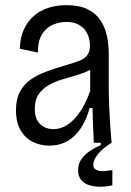

<svg xmlns="http://www.w3.org/2000/svg" viewBox="-20 -554 510 745"><path d="M171 11Q137 11 108 -3Q79 -17 60.5 -47.5Q42 -78 42 -127Q42 -169 57 -197.5Q72 -226 98 -244.5Q124 -263 157.5 -275.5Q191 -288 229 -299Q263 -309 285 -317Q307 -325 318 -339Q329 -353 329 -377Q329 -402 319 -423Q309 -444 288.5 -456.5Q268 -469 237 -469Q214 -469 188.5 -459.5Q163 -450 145 -424Q127 -398 127 -350L57 -365Q58 -408 72.5 -439.5Q87 -471 111 -492Q135 -513 167.5 -523.5Q200 -534 238 -534Q287 -534 319 -518.5Q351 -503 369 -476.5Q387 -450 394.5 -416Q402 -382 402 -345V-211Q402 -182 403.5 -144.5Q405 -107 407.5 -69Q410 -31 413 0H344Q342 -34 341 -68Q340 -102 339 -135H328Q316 -91 294.5 -58Q273 -25 242.5 -7Q212 11 171 11ZM188 -53Q208 -53 227.5 -62Q247 -71 265.5 -89.5Q284 -108 300.5 -136Q317 -164 330 -201V-303L358 -310Q348 -292 326 -281Q304 -270 276.5 -262Q249 -254 220.5 -245.5Q192 -237 168 -223Q144 -209 129.5 -187.5Q115 -166 115 -131Q115 -93 135 -73Q155 -53 188 -53ZM416 165Q396 170 373 170.5Q350 171 329.5 165.5Q309 160 296 145.5Q283 131 283 107Q283 81 297 62Q311 43 331.5 30Q352 17 371 9V-5H413V0Q380 20 361 43Q342 66 342 85Q342 97 349.5 102.5Q357 108 368.5 109.5Q380 111 393 109Q406 107 416 106Z"/></svg>

Font: Bricolage Grotesque SemiCondensed Light
Style: Regular
Weight: 300
Width: 4
Designer: Mathieu Triay
Foundry: Atelier Triay
Version: Version 1.000;gftools[0.9.30]